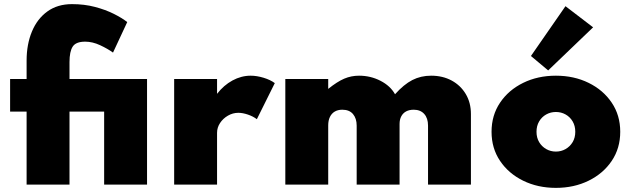

<svg xmlns="http://www.w3.org/2000/svg" viewBox="-20 -895 3057 931"><path d="M109 0V-354H29V-512H109V-601Q109 -680 134.8 -742Q160.5 -804 209.8 -839.5Q259 -875 329 -875Q389 -875 440.2 -861.5Q491.5 -848 531.5 -828Q571.5 -808 597 -788L528 -640Q502.5 -658.5 465.5 -675.8Q428.5 -693 393 -693Q348 -693 332.5 -669Q317 -645 317 -594V-512H693V0H485V-354H317V0Z M824.5 0V-512H1032.5V-440Q1064.5 -481.5 1107.2 -504.8Q1150 -528 1195.5 -528Q1225 -528 1258 -518Q1291 -508 1312.5 -492L1225.5 -317Q1207 -331 1181.8 -339.5Q1156.5 -348 1135.5 -348Q1109 -348 1085.2 -334.2Q1061.5 -320.5 1047 -298.5Q1032.5 -276.5 1032.5 -251V0Z M1363.5 0V-512H1571.5V-464Q1615 -499 1649 -513.5Q1683 -528 1721 -528Q1777 -528 1825 -503.2Q1873 -478.5 1895.5 -438Q1938 -485.5 1979.2 -506.8Q2020.5 -528 2070.5 -528Q2126.5 -528 2170 -504.5Q2213.5 -481 2238.5 -439Q2263.5 -397 2263.5 -342V0H2055.5V-286Q2055.5 -322 2037 -342.5Q2018.5 -363 1986 -363Q1964.5 -363 1949.2 -354.8Q1934 -346.5 1925.8 -331Q1917.5 -315.5 1917.5 -294V0H1709.5V-286Q1709.5 -320.5 1691.8 -341.8Q1674 -363 1640 -363Q1618.5 -363 1603.2 -354Q1588 -345 1579.8 -328Q1571.5 -311 1571.5 -287V0Z M2675.5 16Q2587.5 16 2516.8 -18.8Q2446 -53.5 2404.8 -114.8Q2363.5 -176 2363.5 -256Q2363.5 -336 2404.8 -397.2Q2446 -458.5 2516.8 -493.2Q2587.5 -528 2675.5 -528Q2763.5 -528 2834.2 -493.2Q2905 -458.5 2946.2 -397.2Q2987.5 -336 2987.5 -256Q2987.5 -176 2946.2 -114.8Q2905 -53.5 2834.2 -18.8Q2763.5 16 2675.5 16ZM2675.5 -160Q2701 -160 2722.5 -172.2Q2744 -184.5 2756.8 -206Q2769.5 -227.5 2769.5 -256Q2769.5 -284.5 2756.8 -306.2Q2744 -328 2722.5 -340Q2701 -352 2675.5 -352Q2650 -352 2628.5 -340Q2607 -328 2594.2 -306.2Q2581.5 -284.5 2581.5 -256Q2581.5 -227.5 2594.2 -206Q2607 -184.5 2628.5 -172.2Q2650 -160 2675.5 -160ZM2638 -553.5 2554.5 -623.5 2722 -865 2856 -762.5Z"/></svg>

Font: Spartan Thin Black
Style: Regular
Weight: 900
Version: Version 1.004